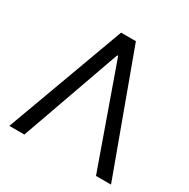

<svg xmlns="http://www.w3.org/2000/svg" viewBox="-164 -875 1004 1022"><g transform="rotate(30 338.0 -363.5)"><path d="M117.9 0 335.2 -612.2H340.9L558.2 0H650.6L383.5 -727.3H292.6L25.6 0Z"/></g></svg>

Font: Karasuma Gothic
Style: Regular
Weight: 400
Designer: Rasmus Andersson, Ryoko Nishizuka
Foundry: Genbu
Version: Version 1.00